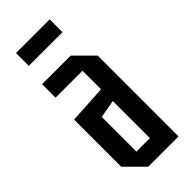

<svg xmlns="http://www.w3.org/2000/svg" viewBox="-238 -768 806 806"><g transform="rotate(-45 165.0 -365.0)"><path d="M30 -80V-360L200 -370V-480H40V-560H210L290 -480V0H110ZM120 -286V-80H200V-300ZM55 -654V-730H255V-654Z"/></g></svg>

Font: Tektur Condensed
Style: Regular
Weight: 400
Width: 3
Designer: Adam Jagosz
Foundry: Adam Jagosz
Version: Version 1.005;gftools[0.9.30]